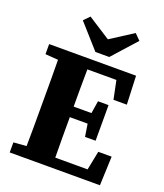

<svg xmlns="http://www.w3.org/2000/svg" viewBox="-158 -990 935 1094"><g transform="rotate(20 309.0 -442.5)"><path d="M200 -885 337 -797 474 -885 509 -850 379 -705H295L166 -850ZM32 -596V-657H559L566 -484H485L462 -596H286Q285 -536 285 -477.5Q285 -419 285 -370H393L405 -446H469V-230H405L393 -306H285Q285 -244 285 -183Q285 -122 286 -61H482L505 -176H586L579 0H32V-61L110 -67Q111 -126 111 -185.5Q111 -245 111 -304V-353Q111 -412 111 -471.5Q111 -531 110 -590Z"/></g></svg>

Font: Source Serif 4 SmText
Style: Bold
Weight: 700
Designer: Frank Grießhammer
Foundry: Adobe
Version: Version 4.005;hotconv 1.1.0;makeotfexe 2.6.0